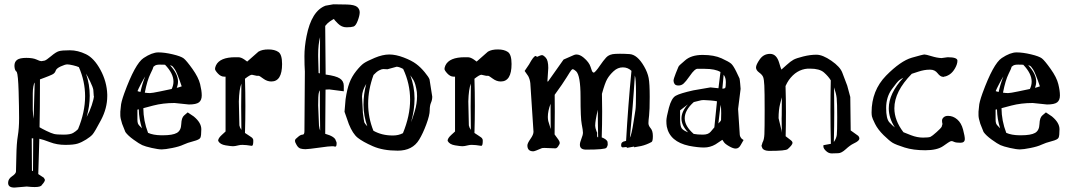

<svg xmlns="http://www.w3.org/2000/svg" viewBox="-20 -683 4959 889"><path d="M414.1 -238.8 415 -237.8C414.4 -228.7 411 -214.7 404.8 -195.8C398.6 -176.9 390.8 -158.9 381.3 -141.6C390.8 -175.1 395.5 -207.8 395.5 -239.7C395.5 -274.6 389.8 -308.6 378.4 -341.8C383.3 -334 389.8 -321.6 397.9 -304.7C406.1 -287.8 410.8 -275.2 412.1 -267.1ZM230.5 -62.7C221.7 -64.9 209.7 -69.7 194.6 -77.1C179.4 -84.6 168.9 -90.2 163.1 -93.8C164.4 -154.9 165 -216.5 165 -278.3V-315.4C167.6 -316.4 175.3 -319.3 188 -324C200.7 -328.7 211.6 -333.2 220.7 -337.4C229.8 -341.6 235.4 -347.5 237.5 -355C239.7 -362.5 247.6 -369.3 261.2 -375.5C274.9 -381.7 284.9 -384.8 291.3 -384.8C297.6 -384.8 306.6 -383.4 318.4 -380.6C330.1 -377.8 339 -375 345.2 -372.1C364.4 -328.5 374 -283.5 374 -237.3C374 -188.2 363.1 -137.4 341.3 -85C335.1 -78.5 327.6 -72.6 318.6 -67.4C309.7 -62.2 294.9 -59.6 274.4 -59.6C253.9 -59.6 239.3 -60.6 230.5 -62.7ZM132.8 109.4C131.2 108.4 129.6 107.6 127.9 106.9C127.3 57.1 127 7.3 127 -42.5H133.8C133.1 8 132.8 58.6 132.8 109.4ZM131.8 -251C131.8 -262.4 132.7 -272.9 134.5 -282.7C136.3 -292.5 138.3 -298.5 140.6 -300.8C138.7 -245.1 137 -189.3 135.7 -133.3C133.8 -143.7 132.5 -157.6 131.8 -174.8ZM46.9 -376.5C47.5 -363.1 51.1 -354.3 57.6 -350.1C61.8 -340.7 64.7 -310.7 66.2 -260.3C67.6 -209.8 68.4 -168.5 68.4 -136.2C68.4 -104 66.4 -76.5 62.5 -53.7C58.6 -30.9 56.3 0.7 55.7 41.3C55 81.8 54.4 105.3 54 111.8C53.5 118.3 47.3 125.6 35.4 133.5C23.5 141.5 17.6 151.4 17.6 163.1V164.1C17.6 178.4 27.3 185.5 46.9 185.5L104 180.7C118.3 182.3 130.5 183.1 140.6 183.1C159.8 183.1 170.9 179.9 173.8 173.3C183.3 162.9 188 155.1 188 149.9V149.4L183.1 140.1C180.5 137.9 171.9 132.2 157.2 123C159.2 68.7 160.8 14.2 162.1 -40.5C173.5 -38.2 189.9 -33 211.4 -24.7C232.9 -16.4 256.6 -12.2 282.5 -12.2C308.3 -12.2 327.4 -14.2 339.6 -18.1C351.8 -22 364.8 -28.2 378.7 -36.9C392.5 -45.5 402.7 -53.6 409.2 -61.3C415.7 -68.9 428.5 -91 447.8 -127.4C467 -163.9 476.6 -200.7 476.6 -237.8V-245.6C475.3 -285.3 464.8 -323.3 445.1 -359.6C425.4 -395.9 403 -420.1 377.9 -432.1C352.9 -444.2 328 -450.2 303.5 -450.2C278.9 -450.2 262 -448.8 252.7 -446C243.4 -443.3 231.4 -435.6 216.6 -423.1C201.7 -410.6 191.7 -403.6 186.3 -402.3C180.9 -401 176.1 -400.2 171.9 -399.9H170.9C167 -399.9 159.8 -402.3 149.4 -407.2C138.3 -412.4 122.6 -415 102.1 -415C81.5 -415 67.2 -411.9 59.1 -405.8C50.9 -399.6 46.9 -390.6 46.9 -378.9Z M650.4 -253.9C657.9 -292.3 666.7 -321.6 676.8 -341.8C685.5 -359.4 689.9 -369.5 689.9 -372.1C689.9 -372.7 689.8 -373 689.5 -373C690.1 -373.7 692.6 -375.7 697 -378.9C701.4 -382.2 709.2 -383.8 720.5 -383.8C731.7 -383.8 739.6 -383.6 744.1 -383.3C770.2 -356.3 783.2 -330.2 783.2 -305.2C783.2 -293.5 780.4 -282.1 774.9 -271C762.2 -268.4 743.9 -264.6 720 -259.5C696 -254.5 680.8 -252 674.3 -252C667.8 -252 659.8 -252.6 650.4 -253.9ZM733.9 -56.6H726.6C701.8 -57 681.5 -60.7 665.5 -67.9C651.2 -105 643.9 -143.1 643.6 -182.1C644.2 -182.5 659.5 -186.5 689.5 -194.3C719.4 -202.1 752.3 -206.1 788.1 -206.1L854.5 -199.2C877.3 -199.2 892.9 -202.6 901.4 -209.2C909.8 -215.9 914.1 -226.6 914.1 -241.2C914.1 -255.9 911.5 -273.4 906.5 -293.9C901.4 -314.5 889.6 -337.7 871.1 -363.8C852.5 -389.8 839 -406.1 830.6 -412.6C822.1 -419.1 805.3 -425.4 780 -431.4C754.8 -437.4 732.5 -440.4 713.1 -440.4C693.8 -440.4 671 -431.7 644.8 -414.3C618.6 -396.9 588.7 -342.3 555.2 -250.5C545.1 -222.2 539.9 -202.1 539.6 -190.4L537.1 -166V-148.9C537.1 -140.1 539.9 -127.1 545.4 -109.9L560.5 -71.8C568 -61 580.6 -49.2 598.4 -36.4C616.1 -23.5 629.6 -15.1 638.7 -11C647.8 -6.9 662.4 -2.6 682.6 2C702.8 6.5 718.2 8.8 728.8 8.8C739.3 8.8 755.6 6.6 777.6 2.2C799.6 -2.2 816.7 -7.3 829.1 -13.2C841.5 -19 856.9 -24.3 875.5 -29.1C894 -33.8 904.8 -39.1 907.7 -45.2C910.6 -51.2 912.1 -64.3 912.1 -84.5C912.1 -104.7 900.7 -124.2 877.9 -143.1L877.4 -143.6L849.1 -162.6L833 -148.9C824.5 -142.1 820 -128.7 819.3 -108.6C818.7 -88.6 811.8 -75 798.8 -67.6C785.8 -60.3 764.2 -56.6 733.9 -56.6ZM652.3 -329.1C642.6 -304.7 635.3 -280.8 630.4 -257.3C623.9 -258.6 619.3 -259.9 616.7 -261.2C619 -267.4 624.3 -278.4 632.6 -294.2C640.9 -310 647.5 -321.6 652.3 -329.1ZM616.2 -129.4V-175.3L622.6 -176.8C623.2 -146.8 628.1 -117.5 637.2 -88.9C626.8 -99 620.7 -106.2 618.9 -110.6C617.1 -115 616.2 -121.3 616.2 -129.4ZM773.9 -378.9C777.8 -377.9 783.3 -371.9 790.3 -360.8C797.3 -349.8 807.6 -323.9 821.3 -283.2C817.7 -281.6 813.3 -280.1 808.1 -278.8L798.3 -276.4C802.2 -285.8 804.2 -295.4 804.2 -305.2C804.2 -329.3 791.8 -354.5 767.1 -380.9C767.7 -380.5 770 -379.9 773.9 -378.9Z M1085.9 -213.4C1086.9 -251.1 1090.8 -278.6 1097.7 -295.9C1097 -260.4 1096.7 -224.8 1096.7 -189C1096.7 -153.2 1097 -117.4 1097.7 -81.5C1092.8 -88.7 1089.7 -95.7 1088.4 -102.5ZM1168.9 -332H1177.7C1180.3 -332 1187.5 -327.6 1199.2 -318.8C1210.9 -310.1 1223.3 -305.7 1236.3 -305.7C1269.5 -305.7 1286.1 -332.7 1286.1 -386.7C1286.1 -416 1280.4 -434.6 1269 -442.4C1257.6 -450.2 1242.3 -454.1 1222.9 -454.1C1203.5 -454.1 1188.5 -450.8 1177.7 -444.3H1177.2L1124.5 -397.9L1111.8 -407.2C1101.4 -414.4 1091.8 -418 1083 -418H1069.3C1021.8 -418 992 -405.4 980 -380.4C977.1 -373.9 975.6 -368.3 975.6 -363.8C975.6 -359.2 980.1 -352.1 989 -342.5C998 -332.9 1007.5 -328.1 1017.6 -328.1H1024.4V-74.2L1006.8 -58.1C995.8 -48 990.2 -39.4 990.2 -32.2V-30.8L990.7 -29.8C996.3 -19.4 1007.6 -12.8 1024.7 -10C1041.7 -7.2 1053.1 -5.9 1058.8 -5.9C1064.5 -5.9 1073.2 -7.3 1085 -10.3C1089.5 -11.6 1095.4 -12.2 1102.5 -12.2C1113.6 -12.2 1127.8 -10.7 1145 -7.8H1146C1150.6 -7.8 1152.8 -15.5 1152.8 -30.8L1152.3 -37.1C1152 -38.1 1151.4 -39.2 1150.6 -40.5C1149.8 -41.8 1149 -43.1 1148.2 -44.2C1147.4 -45.3 1142.3 -49 1132.8 -55.2C1123.4 -61.4 1117.2 -65.4 1114.3 -67.4C1115.6 -109 1116.2 -150.7 1116.2 -192.4C1116.2 -234 1115.6 -276 1114.3 -318.4C1129.9 -330.7 1140.6 -336.9 1146.5 -336.9Z M1633.8 -650.9C1625.3 -657.7 1609.7 -661.5 1586.9 -662.1L1523.4 -663.1L1487.3 -656.7C1444 -640.5 1414.7 -593.4 1399.4 -515.6C1392.9 -483.1 1389.6 -452.2 1389.6 -423.1C1389.6 -394 1390.3 -370.1 1391.6 -351.6L1389.6 -75.7C1389.6 -64.9 1386.9 -59.6 1381.3 -59.6C1375.8 -59.6 1369.6 -56.9 1362.8 -51.5C1356 -46.1 1351.4 -42.2 1349.1 -39.6C1346.8 -36.9 1345.7 -33.9 1345.7 -30.3C1345.7 -26.7 1348.3 -20.4 1353.5 -11.5C1358.7 -2.5 1364.7 2.9 1371.6 4.9C1378.4 6.8 1386 7.8 1394.3 7.8C1402.6 7.8 1425.5 5.2 1462.9 0C1489.3 -3.9 1507.8 -5.9 1518.6 -5.9C1523.1 -5.9 1526.2 -5.5 1527.8 -4.9C1529.1 -4.2 1530.4 -3.9 1531.7 -3.9C1535.3 -4.2 1537.4 -6.8 1538.1 -11.7C1538.7 -15.6 1538.9 -18.6 1538.6 -20.5C1538.6 -22.1 1538.4 -23.4 1538.1 -24.4C1537.4 -26.4 1536.8 -28 1536.1 -29.3L1535.2 -30.8C1532.9 -44.1 1516.4 -55 1485.8 -63.5C1486.5 -131.5 1487 -199.7 1487.3 -268.1L1504.4 -269L1571.8 -260.3V-285.6C1571.8 -300.3 1565.8 -311.6 1553.7 -319.6C1541.7 -327.6 1519.7 -333.7 1487.8 -337.9C1487.5 -412.4 1486.8 -487.5 1485.8 -563C1492.7 -571.8 1499.9 -578.8 1507.6 -584C1515.2 -589.2 1521.3 -592.9 1525.9 -595.2C1526.9 -592.6 1533.1 -585.5 1544.7 -574C1556.2 -562.4 1569.4 -556.6 1584.2 -556.6C1599 -556.6 1609.9 -557.8 1616.9 -560.1C1623.9 -562.3 1630.5 -571.5 1636.5 -587.4C1642.5 -603.4 1645.5 -616.2 1645.5 -626C1645.5 -635.7 1641.6 -644 1633.8 -650.9ZM1453.1 -429.7C1453.1 -461.3 1456.1 -488.4 1461.9 -511.2C1461.3 -455.2 1460.9 -399.3 1460.9 -343.3C1459 -343.9 1457 -344.4 1455.1 -344.7L1453.1 -421.9ZM1453.1 -194.8C1453.1 -224.8 1454 -243.7 1455.8 -251.5C1457.6 -259.3 1459.3 -263.5 1460.9 -264.2C1460.9 -202.6 1461.4 -140.8 1462.4 -78.6C1460.4 -82.2 1458.7 -89.8 1457 -101.6Z M1680.7 -98.1C1672.5 -106.9 1667.9 -113.1 1666.7 -116.7C1665.6 -120.3 1663.4 -134.9 1660.2 -160.6L1656.2 -236.3C1656.9 -254.9 1663.4 -274.3 1675.8 -294.4C1667.3 -263.2 1663.1 -231 1663.1 -198C1663.1 -165 1668.9 -131.7 1680.7 -98.1ZM1709.5 -335.9C1718.9 -346 1727.6 -353.1 1735.6 -357.2C1743.6 -361.2 1749.8 -363.3 1754.4 -363.3L1773.9 -362.3L1816.4 -374C1823.9 -374 1834 -370.6 1846.7 -363.8C1868.2 -318.2 1878.9 -270.7 1878.9 -221.2C1878.9 -171.7 1867.8 -120.1 1845.7 -66.4C1831.7 -59.2 1816.6 -55.7 1800.3 -55.7H1797.4C1764.5 -55.7 1735 -63 1709 -77.6C1692.7 -118 1684.6 -159.7 1684.6 -202.9C1684.6 -246 1692.9 -290.4 1709.5 -335.9ZM1879.9 -334.5C1882.5 -331.2 1887.2 -324.1 1894 -313C1900.9 -301.9 1906.2 -283.2 1910.2 -256.8L1911.1 -238.3C1911.1 -215.5 1907.6 -192.1 1900.4 -168.2C1893.2 -144.3 1887.5 -127.3 1883.3 -117.2C1894 -154 1899.4 -190.5 1899.4 -226.8C1899.4 -263.1 1892.9 -299 1879.9 -334.5ZM1782.5 -430.7C1762.1 -430.7 1739.7 -425.5 1715.3 -415.3C1690.9 -405 1674 -396.6 1664.6 -390.1C1655.1 -383.6 1643.5 -371.7 1629.6 -354.5C1615.8 -337.2 1605.2 -318.8 1597.9 -299.3C1590.6 -279.8 1584.6 -254.6 1580.1 -223.6L1575.2 -165.5L1595.2 -108.4C1607.3 -78.5 1620.9 -57.4 1636.2 -45.2C1651.5 -33 1674.8 -19.9 1706.1 -6.1C1737.3 7.7 1775.8 14.6 1821.5 14.6C1867.3 14.6 1900.4 -2.4 1920.9 -36.6C1932.3 -55.2 1943.3 -78.7 1953.9 -107.2C1964.4 -135.7 1969.7 -157.3 1969.7 -172.1C1969.7 -186.9 1971.7 -198.7 1975.6 -207.5C1979.5 -216.3 1981.4 -225.6 1981.4 -235.4L1968.8 -315.4C1966.5 -322.3 1959.1 -333.3 1946.5 -348.6C1934 -363.9 1920.7 -376.8 1906.7 -387.2C1892.7 -397.6 1873.6 -407.5 1849.4 -416.7C1825.1 -426 1802.8 -430.7 1782.5 -430.7Z M2148.4 -213.4C2149.4 -251.1 2153.3 -278.6 2160.2 -295.9C2159.5 -260.4 2159.2 -224.8 2159.2 -189C2159.2 -153.2 2159.5 -117.4 2160.2 -81.5C2155.3 -88.7 2152.2 -95.7 2150.9 -102.5ZM2231.4 -332H2240.2C2242.8 -332 2250 -327.6 2261.7 -318.8C2273.4 -310.1 2285.8 -305.7 2298.8 -305.7C2332 -305.7 2348.6 -332.7 2348.6 -386.7C2348.6 -416 2342.9 -434.6 2331.5 -442.4C2320.1 -450.2 2304.8 -454.1 2285.4 -454.1C2266 -454.1 2251 -450.8 2240.2 -444.3H2239.7L2187 -397.9L2174.3 -407.2C2163.9 -414.4 2154.3 -418 2145.5 -418H2131.8C2084.3 -418 2054.5 -405.4 2042.5 -380.4C2039.6 -373.9 2038.1 -368.3 2038.1 -363.8C2038.1 -359.2 2042.6 -352.1 2051.5 -342.5C2060.5 -332.9 2070 -328.1 2080.1 -328.1H2086.9V-74.2L2069.3 -58.1C2058.3 -48 2052.7 -39.4 2052.7 -32.2V-30.8L2053.2 -29.8C2058.8 -19.4 2070.1 -12.8 2087.2 -10C2104.2 -7.2 2115.6 -5.9 2121.3 -5.9C2127 -5.9 2135.7 -7.3 2147.5 -10.3C2152 -11.6 2157.9 -12.2 2165 -12.2C2176.1 -12.2 2190.3 -10.7 2207.5 -7.8H2208.5C2213.1 -7.8 2215.3 -15.5 2215.3 -30.8L2214.8 -37.1C2214.5 -38.1 2213.9 -39.2 2213.1 -40.5C2212.3 -41.8 2211.5 -43.1 2210.7 -44.2C2209.9 -45.3 2204.8 -49 2195.3 -55.2C2185.9 -61.4 2179.7 -65.4 2176.8 -67.4C2178.1 -109 2178.7 -150.7 2178.7 -192.4C2178.7 -234 2178.1 -276 2176.8 -318.4C2192.4 -330.7 2203.1 -336.9 2209 -336.9Z M2748 -174.8C2748 -132.5 2748.5 -90.2 2749.5 -47.9C2748.9 -47.5 2748.4 -47.4 2748 -47.4C2745.8 -47.4 2744.6 -50.8 2744.6 -57.6C2744.6 -60.5 2744.8 -64.1 2745.1 -68.4C2743.2 -71 2740.6 -78.1 2737.3 -89.8C2736.7 -92.4 2736.2 -96.2 2735.8 -101.1C2735.8 -116 2739.9 -140.6 2748 -174.8ZM2529.3 -202.6V-164.1C2529.3 -138 2529.5 -112.1 2529.8 -86.4C2528.2 -89.4 2527.3 -91.6 2527.3 -93.3V-94.2L2518.6 -122.6C2517.3 -128.4 2516.6 -134.8 2516.6 -141.6C2516.6 -159.8 2520.8 -180.2 2529.3 -202.6ZM2421.9 -9.8C2421.9 8.5 2431 17.6 2449.2 17.6C2453.8 17.6 2467.1 12.7 2489.3 2.9C2490.9 2.3 2495.1 2 2502 2C2512 2 2528.5 2.6 2551.3 3.9H2551.8C2557.3 3.9 2562.7 -1.1 2567.9 -11.2C2570.5 -14.5 2571.8 -17.9 2571.8 -21.5C2571.5 -26 2569.3 -31.1 2565.4 -36.6C2558.3 -46.4 2552.4 -54.4 2547.9 -60.5C2548.5 -95.1 2548.8 -129.9 2548.8 -165C2548.8 -191.4 2548.7 -217.8 2548.3 -244.1C2573.7 -279 2592.2 -305.9 2603.8 -325C2615.3 -344 2622.6 -355.1 2625.5 -358.4C2628.1 -361.3 2630.5 -362.8 2632.8 -362.8C2633.1 -362.5 2633.5 -362.3 2633.8 -362.3C2636.4 -361.7 2641 -358.6 2647.5 -353C2661.1 -340 2668 -300.5 2668 -234.4C2668 -168.3 2669.8 -126 2673.6 -107.4C2677.3 -88.9 2679.2 -76 2679.2 -68.8C2679.2 -61.7 2676.8 -52.3 2672.1 -40.8C2667.4 -29.2 2665 -19.9 2665 -12.7C2665 2.3 2674.6 9.8 2693.8 9.8C2752.8 9.8 2784.2 6.8 2788.1 1C2792 -4.9 2793.9 -9.8 2793.9 -13.7V-14.6L2793 -26.9C2789.7 -34.7 2780.8 -41.3 2766.1 -46.9C2767.4 -86.9 2768.1 -127.1 2768.1 -167.5C2768.1 -194.5 2767.7 -221.5 2767.1 -248.5C2776.2 -281.7 2784.3 -304.6 2791.5 -317.1C2798.7 -329.7 2808.6 -341.8 2821.3 -353.5C2834 -365.2 2848.1 -371.1 2863.8 -371.1C2879.4 -371.1 2892.7 -365.7 2903.8 -355C2893.4 -247.9 2885.1 -139.8 2878.9 -30.8C2877.6 -30.1 2876.5 -29.8 2875.5 -29.8C2862.5 -27.8 2856 -22 2856 -12.2V-10.7C2856 -3.9 2858.7 -0.5 2864.3 -0.5C2865.2 -0.5 2866.4 -0.7 2867.7 -1C2871.9 -1.6 2875.2 -2 2877.4 -2C2879.7 -2 2881.2 -1.6 2881.8 -1L2884.3 1.5L2916 -4.4V-1L2948.2 -6.8C2965.2 -10.7 2981.3 -16.9 2996.6 -25.4C3000.8 -27.3 3002.9 -36.5 3002.9 -52.7C3002.9 -69 2999.5 -81.1 2992.7 -89.1C2985.8 -97.1 2982.4 -104.9 2982.4 -112.5C2982.4 -120.2 2983.4 -132.1 2985.4 -148.2C2987.3 -164.3 2988.3 -193 2988.3 -234.1C2988.3 -275.3 2986.7 -304.5 2983.4 -321.8C2980.1 -339 2973.1 -356.9 2962.4 -375.5C2941.2 -412.3 2918.6 -431.3 2894.5 -432.6C2878.9 -433.6 2864.1 -434.1 2850.1 -434.1C2843.3 -434.1 2836.6 -433.9 2830.1 -433.6C2810.5 -432.9 2796.1 -427.3 2786.6 -416.7C2777.2 -406.2 2768.2 -394.6 2759.8 -382.1C2751.3 -369.5 2744.5 -360.5 2739.5 -355C2734.5 -349.4 2731.1 -346.7 2729.5 -346.7C2727.9 -346.7 2726 -347.7 2723.9 -349.6C2721.8 -351.6 2718.6 -359.5 2714.4 -373.5C2710.1 -387.5 2699.5 -401.7 2682.6 -416C2670.9 -425.8 2659.7 -430.7 2648.9 -430.7C2644.7 -430.7 2640.5 -429.7 2636.2 -427.7C2622.6 -421.9 2606.9 -415 2589.4 -407.2L2517.6 -305.7H2514.6L2518.6 -368.2C2518.6 -391.6 2514.8 -407.4 2507.3 -415.5C2499.8 -423.7 2494 -427.7 2489.7 -427.7C2485.5 -427.7 2477.5 -425 2465.8 -419.4C2464.5 -422.4 2462.7 -423.8 2460.4 -423.8C2453.9 -423.8 2443.7 -410.8 2429.7 -384.8L2409.2 -354.5L2425.8 -330.6C2431 -320.5 2434.2 -309.6 2435.5 -297.9L2450.2 -72.8C2450.2 -64 2445.5 -52.9 2436 -39.6C2426.6 -26.2 2421.9 -16.3 2421.9 -9.8ZM2922.1 -173.1C2920.3 -162.5 2917.6 -145.6 2914.1 -122.3C2910.5 -99 2907.2 -81.4 2904.3 -69.3C2901.4 -57.3 2898.8 -49.3 2896.5 -45.4C2905.9 -140.8 2913.6 -236.8 2919.4 -333.5C2923 -324.1 2924.8 -297.6 2924.8 -254.2C2924.8 -210.7 2923.9 -183.7 2922.1 -173.1Z M3337.4 -275.4C3334.8 -273.4 3330.6 -272.5 3324.7 -272.5L3326.2 -288.6L3330.6 -336.9C3337.4 -328.5 3340.8 -316.9 3340.8 -302.2C3340.8 -287.6 3339.7 -278.6 3337.4 -275.4ZM3299.8 -213.9C3295.6 -173.8 3291.5 -133.6 3287.6 -93.3C3283.4 -88.4 3277.6 -81.5 3270.3 -72.8C3262.9 -64 3251 -59.6 3234.4 -59.6C3217.8 -59.6 3203.6 -60.7 3191.9 -63C3164.2 -87.1 3150.4 -111.3 3150.4 -135.7C3150.4 -160.5 3164.4 -185.4 3192.4 -210.4C3209.3 -214.4 3219.6 -216.9 3223.4 -218C3227.1 -219.2 3232.3 -219.7 3239 -219.7C3245.7 -219.7 3256.3 -219.1 3270.8 -217.8C3285.2 -216.5 3294.9 -215.2 3299.8 -213.9ZM3409.2 -271.5C3409.2 -274.1 3408.5 -282.2 3407.2 -295.9C3405.9 -309.6 3404.9 -317.5 3404.1 -319.8C3403.2 -322.1 3398.4 -332.4 3389.4 -350.8C3380.5 -369.2 3372.6 -381.5 3366 -387.7C3359.3 -393.9 3344.4 -402.3 3321.3 -412.8C3298.2 -423.4 3268.9 -428.7 3233.4 -428.7C3197.9 -428.7 3170.6 -420.1 3151.4 -402.8C3148.4 -400.2 3145.1 -397.3 3141.4 -394C3137.6 -390.8 3134.9 -388.4 3133.3 -387C3131.7 -385.5 3129.9 -383.9 3127.9 -382.1C3126 -380.3 3124.6 -378.8 3123.8 -377.7C3123 -376.5 3122.1 -375.1 3121.1 -373.3C3120.1 -371.5 3116.1 -361.7 3109.1 -344C3102.1 -326.3 3098.6 -314.8 3098.6 -309.6C3098.6 -304.4 3100.2 -299.3 3103.3 -294.4C3106.4 -289.6 3112.5 -287.1 3121.6 -287.1C3130.7 -287.1 3138.7 -290.2 3145.5 -296.4C3152.3 -302.6 3161 -313.2 3171.4 -328.1C3181.8 -343.1 3189.8 -352.9 3195.3 -357.4C3200.8 -362 3204.8 -364.3 3207 -364.3H3243.2C3275.4 -364.3 3299.6 -359.4 3315.9 -349.6C3312.7 -324.5 3309.6 -299.5 3306.6 -274.4L3269.5 -278.3L3189.9 -264.6C3149.3 -255.5 3122.2 -247.2 3108.9 -239.7C3095.5 -232.3 3085 -213.6 3077.1 -183.8C3069.3 -154.1 3065.4 -134 3065.4 -123.5C3065.4 -113.1 3066.1 -104.2 3067.4 -96.7C3076.8 -50.1 3111.2 -20.5 3170.4 -7.8C3197.4 -2.6 3220.5 0 3239.5 0C3258.5 0 3276.4 -4.9 3293 -14.6L3323.2 -34.7L3324.7 -35.6C3326 -34.3 3328.3 -30.9 3331.5 -25.4C3334.8 -19.9 3342.8 -13.4 3355.5 -6.1C3368.2 1.2 3378.3 4.9 3385.7 4.9H3386.7C3396.5 4.9 3404.5 -1.1 3410.6 -13.2L3422.9 -34.7L3415 -40C3409.2 -45.9 3405.9 -52.2 3405.3 -59.1L3397.5 -178.2ZM3306.2 -111.3C3309.7 -140.3 3313.2 -169.1 3316.4 -197.8C3318.4 -189.6 3319.3 -176.7 3319.3 -158.9C3319.3 -141.2 3319.1 -130.7 3318.6 -127.4C3318.1 -124.2 3314 -118.8 3306.2 -111.3ZM3165 -199.7C3145.2 -177.6 3135.3 -155.8 3135.3 -134.3C3135.3 -112.8 3145.5 -91.5 3166 -70.3C3151.7 -75.8 3141.9 -81.9 3136.7 -88.6C3131.5 -95.3 3128.9 -110 3128.9 -132.8V-171.9Z M3585 -135.7C3585 -161.1 3587.3 -183.1 3592 -201.7C3596.8 -220.2 3599.4 -230.5 3600.1 -232.4C3599.8 -205.1 3599.6 -177.7 3599.6 -150.4C3599.6 -144.9 3599.4 -139.3 3599.1 -133.8C3599.1 -112 3599.4 -90.2 3600.1 -68.4L3598.6 -79.1ZM3856.4 -140.1C3856.4 -95.5 3855.8 -68.2 3854.5 -58.1C3853.2 -48 3849 -37.6 3841.8 -26.9L3840.8 -25.9C3842.1 -76 3842.8 -122.2 3842.8 -164.3C3842.8 -206.5 3842.4 -244.5 3841.8 -278.3C3848.3 -259.8 3852.4 -243.2 3854 -228.8C3855.6 -214.3 3856.4 -184.7 3856.4 -140.1ZM3542 15.6C3592.8 15.6 3621.3 12.9 3627.4 7.3C3633.6 1.8 3638.8 -3.5 3643.1 -8.5C3647.3 -13.6 3649.4 -18.1 3649.4 -22.2C3649.4 -26.3 3645.9 -30.8 3638.9 -35.9C3631.9 -40.9 3624.8 -46.4 3617.7 -52.2C3618.7 -87.7 3619.1 -124.8 3619.1 -163.6C3619.1 -202.3 3618.5 -242.7 3617.2 -284.7C3622.1 -295.4 3627.1 -304.5 3632.3 -312C3655.8 -344.9 3684.9 -362.6 3719.7 -365.2H3731C3760.3 -365.2 3781.7 -359.3 3795.2 -347.4C3808.7 -335.5 3819.2 -323.4 3826.7 -311C3825.7 -266.1 3825.2 -219.2 3825.2 -170.2C3825.2 -121.2 3825.8 -70.1 3827.1 -17.1L3792.5 -10.7V-4.9V-4.4C3792.5 1.5 3796.4 8.1 3804.2 15.6C3812.3 23.4 3821.1 27.3 3830.6 27.3H3831.1C3840.8 27.3 3850.7 27 3860.8 26.4C3870.9 26.4 3882.7 20.2 3896.2 7.8C3909.7 -4.6 3921.6 -13.2 3931.9 -18.1C3942.1 -22.9 3949.2 -27.2 3953.1 -30.8C3957 -34.3 3959 -38.2 3959 -42.5C3959 -46.7 3957.2 -50.6 3953.6 -54.2L3918.9 -79.1L3917 -233.9L3902.8 -286.6C3894.4 -308.4 3886.8 -328.4 3880.1 -346.4C3873.5 -364.5 3856.6 -382.9 3829.6 -401.6C3802.6 -420.3 3779.5 -429.7 3760.3 -429.7C3741 -429.7 3720.7 -427 3699.2 -421.6C3677.7 -416.3 3662.7 -411.2 3654.1 -406.5C3645.4 -401.8 3635 -393.9 3622.8 -382.8C3610.6 -371.7 3602.4 -364.4 3598.1 -360.8C3595.5 -366.7 3592.1 -377 3587.9 -391.6C3579.8 -419.6 3565.7 -433.6 3545.7 -433.6C3525.6 -433.6 3509.8 -425.2 3498 -408.4C3486.3 -391.7 3480.5 -379.1 3480.5 -370.6C3480.5 -362.1 3485.4 -354.3 3495.1 -347.2C3504.9 -340 3511.1 -332.8 3513.7 -325.7C3516.3 -318.5 3518.1 -305.6 3519 -286.9C3520 -268.1 3520.5 -230.2 3520.5 -173.1C3520.5 -116 3520.1 -78.8 3519.3 -61.5C3518.5 -44.3 3515.6 -31.6 3510.7 -23.4L3505.9 -7.8V-7.3L3509.8 2.9V3.4C3514.6 10.9 3524.6 15 3539.6 15.6Z M4287.6 -360.4C4301.6 -360.4 4312.8 -354.8 4321.3 -343.8C4329.8 -332.7 4338.5 -327.1 4347.7 -327.1H4350.1L4351.1 -328.1C4358.9 -328.8 4367.5 -332.2 4377 -338.4C4386.4 -344.6 4394.8 -354.1 4402.1 -366.9C4409.4 -379.8 4413.1 -391.5 4413.1 -402.1C4413.1 -412.7 4398.1 -418 4368.2 -418H4367.7L4339.4 -414.1C4325.4 -414.7 4309.9 -417.6 4293 -422.9C4276 -428.1 4265.2 -430.7 4260.5 -430.7C4255.8 -430.7 4236.2 -425.7 4201.7 -415.8C4167.2 -405.8 4127.4 -378.1 4082.5 -332.5C4037.9 -286.6 4015.6 -230 4015.6 -162.6C4015.6 -156.4 4016.1 -150.4 4017.1 -144.5C4018.1 -138.7 4022.9 -127 4031.7 -109.4C4040.5 -91.8 4053.8 -74.3 4071.5 -56.9C4089.3 -39.5 4103.2 -27.8 4113.3 -21.7C4123.4 -15.7 4141.8 -8.5 4168.5 0C4195.1 8.5 4227.1 12.7 4264.2 12.7C4301.3 12.7 4329.1 6.1 4347.7 -7.1C4366.2 -20.3 4376.9 -27.3 4379.6 -28.3C4382.4 -29.3 4384.8 -29.8 4386.7 -29.8C4388.7 -29.8 4392.5 -28.5 4398.2 -25.9C4403.9 -23.3 4413.5 -22 4427 -22C4440.5 -22 4447.3 -27.8 4447.3 -39.6C4447.3 -48 4444.6 -62.5 4439.2 -83C4433.8 -103.5 4424.8 -119.2 4412.1 -130.1C4399.4 -141 4385.4 -146.5 4370.1 -146.5H4369.1C4360.7 -146.5 4354 -144.2 4349.1 -139.6C4344.2 -135.1 4341.8 -130.1 4341.8 -124.8C4341.8 -119.4 4342.4 -114.1 4343.8 -108.9L4339.8 -95.2C4337.9 -91.6 4330.2 -83.7 4316.7 -71.5C4303.1 -59.3 4293.8 -52 4288.6 -49.6C4283.4 -47.1 4271.7 -45.9 4253.7 -45.9C4235.6 -45.9 4217.1 -49.6 4198.2 -56.9C4179.4 -64.2 4167.6 -68.8 4163.1 -70.8C4135.1 -107.3 4121.1 -144.2 4121.1 -181.6C4121.1 -233.4 4147.9 -286.6 4201.7 -341.3C4203 -341.6 4213 -344.9 4231.7 -351.1C4250.4 -357.3 4267.7 -360.4 4283.7 -360.4ZM4162.6 -323.2C4117.7 -274.7 4095.2 -227.4 4095.2 -181.2C4095.2 -151.2 4104.7 -121.7 4123.5 -92.8C4116.4 -98 4107.8 -106 4097.9 -116.7C4088 -127.4 4083 -149.6 4083 -183.1C4083 -216.6 4091.7 -245.4 4109.1 -269.5C4126.5 -293.6 4138.3 -307.8 4144.3 -312C4150.3 -316.2 4156.4 -320 4162.6 -323.2Z M4624 -253.9C4631.5 -292.3 4640.3 -321.6 4650.4 -341.8C4659.2 -359.4 4663.6 -369.5 4663.6 -372.1C4663.6 -372.7 4663.4 -373 4663.1 -373C4663.7 -373.7 4666.3 -375.7 4670.7 -378.9C4675 -382.2 4682.9 -383.8 4694.1 -383.8C4705.3 -383.8 4713.2 -383.6 4717.8 -383.3C4743.8 -356.3 4756.8 -330.2 4756.8 -305.2C4756.8 -293.5 4754.1 -282.1 4748.5 -271C4735.8 -268.4 4717.5 -264.6 4693.6 -259.5C4669.7 -254.5 4654.5 -252 4647.9 -252C4641.4 -252 4633.5 -252.6 4624 -253.9ZM4707.5 -56.6H4700.2C4675.5 -57 4655.1 -60.7 4639.2 -67.9C4624.8 -105 4617.5 -143.1 4617.2 -182.1C4617.8 -182.5 4633.1 -186.5 4663.1 -194.3C4693 -202.1 4725.9 -206.1 4761.7 -206.1L4828.1 -199.2C4850.9 -199.2 4866.5 -202.6 4875 -209.2C4883.5 -215.9 4887.7 -226.6 4887.7 -241.2C4887.7 -255.9 4885.2 -273.4 4880.1 -293.9C4875.1 -314.5 4863.3 -337.7 4844.7 -363.8C4826.2 -389.8 4812.7 -406.1 4804.2 -412.6C4795.7 -419.1 4778.9 -425.4 4753.7 -431.4C4728.4 -437.4 4706.1 -440.4 4686.8 -440.4C4667.4 -440.4 4644.6 -431.7 4618.4 -414.3C4592.2 -396.9 4562.3 -342.3 4528.8 -250.5C4518.7 -222.2 4513.5 -202.1 4513.2 -190.4L4510.7 -166V-148.9C4510.7 -140.1 4513.5 -127.1 4519 -109.9L4534.2 -71.8C4541.7 -61 4554.3 -49.2 4572 -36.4C4589.8 -23.5 4603.2 -15.1 4612.3 -11C4621.4 -6.9 4636.1 -2.6 4656.2 2C4676.4 6.5 4691.8 8.8 4702.4 8.8C4713 8.8 4729.2 6.6 4751.2 2.2C4773.2 -2.2 4790.4 -7.3 4802.7 -13.2C4815.1 -19 4830.6 -24.3 4849.1 -29.1C4867.7 -33.8 4878.4 -39.1 4881.3 -45.2C4884.3 -51.2 4885.7 -64.3 4885.7 -84.5C4885.7 -104.7 4874.3 -124.2 4851.6 -143.1L4851.1 -143.6L4822.8 -162.6L4806.6 -148.9C4798.2 -142.1 4793.6 -128.7 4793 -108.6C4792.3 -88.6 4785.5 -75 4772.5 -67.6C4759.4 -60.3 4737.8 -56.6 4707.5 -56.6ZM4626 -329.1C4616.2 -304.7 4608.9 -280.8 4604 -257.3C4597.5 -258.6 4592.9 -259.9 4590.3 -261.2C4592.6 -267.4 4597.9 -278.4 4606.2 -294.2C4614.5 -310 4621.1 -321.6 4626 -329.1ZM4589.8 -129.4V-175.3L4596.2 -176.8C4596.8 -146.8 4601.7 -117.5 4610.8 -88.9C4600.4 -99 4594.3 -106.2 4592.5 -110.6C4590.7 -115 4589.8 -121.3 4589.8 -129.4ZM4747.6 -378.9C4751.5 -377.9 4756.9 -371.9 4763.9 -360.8C4770.9 -349.8 4781.2 -323.9 4794.9 -283.2C4791.3 -281.6 4786.9 -280.1 4781.7 -278.8L4772 -276.4C4775.9 -285.8 4777.8 -295.4 4777.8 -305.2C4777.8 -329.3 4765.5 -354.5 4740.7 -380.9C4741.4 -380.5 4743.7 -379.9 4747.6 -378.9Z"/></svg>

Font: Drukaatie burti
Style: Regular
Weight: 400
Version: Version 0.14.4